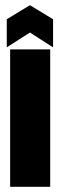

<svg xmlns="http://www.w3.org/2000/svg" viewBox="-20 -718 232 738"><path d="M19 0V-528H173V0ZM6 -536V-644L95 -698L184 -644V-536L95 -593Z"/></svg>

Font: Bricolage Grotesque 96pt ExtraBold Condensed
Style: Regular
Weight: 800
Width: 3
Version: Version 1.001;gftools[0.9.33.dev8+g029e19f]